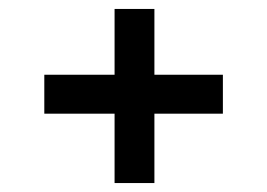

<svg xmlns="http://www.w3.org/2000/svg" viewBox="-20 -539 597 429"><path d="M236 -285V-130H325V-285H478V-372H325V-519H236V-372H79V-285Z"/></svg>

Font: All Genders v4
Style: Regular
Weight: 400
Designer: Rassam Alawdi
Foundry: Rassam Art
Version: Version 3.100;FEAKit 1.0